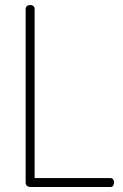

<svg xmlns="http://www.w3.org/2000/svg" viewBox="-20 -751 492 771"><path d="M101 0Q94 0 88.5 -4.5Q83 -9 83 -18V-714Q83 -723 88.5 -727Q94 -731 101 -731Q108 -731 113.5 -727Q119 -723 119 -714V-36H423Q431 -36 434.5 -30.5Q438 -25 438 -18Q438 -11 434.5 -5.5Q431 0 423 0Z"/></svg>

Font: Dosis ExtraLight
Style: Regular
Weight: 250
Designer: EdgarTolentino, PabloImpallari, IginoMarini
Foundry: EdgarTolentino, PabloImpallari, IginoMarini
Version: Version 3.001; ttfautohint (v1.8.2)